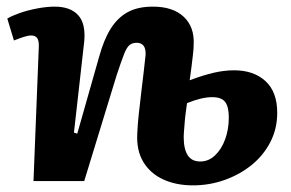

<svg xmlns="http://www.w3.org/2000/svg" viewBox="-20 -546 877 579"><path d="M552 -304Q592 -319 624 -326.5Q656 -334 686 -334Q745 -334 780.5 -301.5Q816 -269 816 -206Q816 -158 795.5 -118Q775 -78 739.5 -49Q704 -20 658 -3.5Q612 13 562 13Q511 13 472 -5Q433 -23 412 -58Q391 -93 394 -144Q395 -170 398.5 -202Q402 -234 406 -267.5Q410 -301 413.5 -330.5Q417 -360 419 -380Q420 -399 413 -408Q406 -417 392 -417Q379 -417 370.5 -410Q362 -403 354 -382.5Q346 -362 332 -320L234 0H81L97 -404Q98 -422 92.5 -430.5Q87 -439 74 -439Q65 -439 52.5 -435Q40 -431 22 -424L2 -490Q15 -498 39 -506.5Q63 -515 92 -520.5Q121 -526 145 -526Q192 -526 215.5 -500.5Q239 -475 234 -421L203 -146L213 -143L279 -375Q293 -426 313.5 -459Q334 -492 364.5 -509Q395 -526 441 -526Q502 -526 534.5 -495Q567 -464 564 -411Q564 -400 562 -382.5Q560 -365 557.5 -344.5Q555 -324 552 -304ZM544 -235Q542 -220 540 -205.5Q538 -191 537 -177Q536 -163 535 -152Q534 -141 534 -132Q534 -97 546 -78Q558 -59 584 -59Q609 -59 628.5 -77.5Q648 -96 659 -126Q670 -156 670 -192Q670 -224 659 -238.5Q648 -253 620 -253Q604 -253 585 -248.5Q566 -244 544 -235Z"/></svg>

Font: Literata
Style: Bold Italic
Weight: 700
Italic angle: -2°
Designer: Latin by Veronika Burian and Jose Scaglione. Greek by Irene Vlachou. Cyrillic by Vera Evstafieva
Foundry: TypeTogether
Version: Version 3.103;gftools[0.9.29]